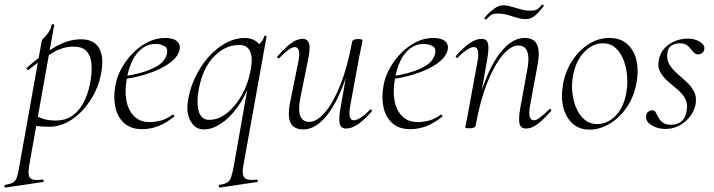

<svg xmlns="http://www.w3.org/2000/svg" viewBox="-80 -570 3217 865"><path d="M-55 275Q-59 276 -60 270Q-61 264 -57 263Q-34 259 -22.5 253Q-11 247 -5 231.5Q1 216 6 185L108 -386Q108 -389 114 -395Q120 -401 128 -410Q136 -419 143 -431Q150 -443 153 -458Q154 -462 159.5 -461Q165 -460 164 -456L51 178Q44 219 56 232Q68 245 111 239Q115 237 116.5 243Q118 249 113 250ZM145 1Q105 1 88 -2Q71 -5 57 -8L67 -58Q86 -45 110.5 -36Q135 -27 171 -27Q218 -27 250.5 -52Q283 -77 303 -121Q323 -165 330 -220Q335 -255 331.5 -287Q328 -319 310 -339.5Q292 -360 250 -360Q203 -360 156.5 -332Q110 -304 48 -255Q45 -254 41 -258.5Q37 -263 40 -264Q99 -317 162 -355Q225 -393 285 -393Q340 -393 364 -357Q388 -321 378 -253Q371 -202 348.5 -156Q326 -110 293.5 -74.5Q261 -39 222.5 -19Q184 1 145 1Z M561 12Q509 12 479 -15.5Q449 -43 439.5 -88Q430 -133 440 -185Q446 -222 466.5 -260Q487 -298 517.5 -329.5Q548 -361 585.5 -380Q623 -399 665 -399Q700 -399 717 -384.5Q734 -370 729 -345Q724 -322 701.5 -300.5Q679 -279 643.5 -261.5Q608 -244 564.5 -231.5Q521 -219 474 -213L476 -226Q554 -237 607.5 -261.5Q661 -286 671 -324Q679 -352 661 -362Q643 -372 622 -372Q586 -372 559 -351Q532 -330 515.5 -295Q499 -260 492 -218Q481 -161 489.5 -116.5Q498 -72 524.5 -46Q551 -20 594 -20Q619 -20 645.5 -27Q672 -34 697 -53Q700 -55 703.5 -51Q707 -47 704 -44Q666 -14 631 -1Q596 12 561 12Z M911 275Q907 276 906 270Q905 264 908 263Q931 259 942.5 253Q954 247 960 231.5Q966 216 972 185L1041 -205L1049 -202Q1024 -133 988.5 -85Q953 -37 914 -12Q875 13 838 13Q801 13 780.5 -21Q760 -55 765 -103Q772 -162 796.5 -215.5Q821 -269 857 -310.5Q893 -352 936 -375.5Q979 -399 1023 -399Q1041 -399 1058 -392.5Q1075 -386 1087 -371Q1099 -356 1101 -332L1063 -357Q1074 -359 1090 -373.5Q1106 -388 1110 -407Q1111 -410 1116.5 -409Q1122 -408 1121 -406L1016 178Q1009 215 1021 230Q1033 245 1076 239Q1079 237 1081 243Q1083 249 1078 250ZM862 -30Q904 -30 942.5 -60.5Q981 -91 1010 -143Q1039 -195 1050 -258Q1060 -316 1044.5 -343Q1029 -370 993 -367Q929 -366 877 -307.5Q825 -249 811 -139Q809 -112 811 -91.5Q813 -71 819.5 -57.5Q826 -44 836.5 -37Q847 -30 862 -30Z M1286 13Q1243 13 1228.5 -18Q1214 -49 1229 -119L1265 -297Q1271 -328 1266 -343Q1261 -358 1248 -358Q1237 -358 1219 -345Q1201 -332 1179 -309Q1175 -305 1171 -309Q1167 -313 1171 -317Q1204 -355 1231 -375Q1258 -395 1283 -395Q1306 -395 1312.5 -373.5Q1319 -352 1307 -297L1275 -138Q1262 -78 1272 -49.5Q1282 -21 1314 -21Q1347 -21 1383.5 -63Q1420 -105 1452.5 -185.5Q1485 -266 1506 -380L1517 -379Q1497 -263 1461.5 -174.5Q1426 -86 1381 -36.5Q1336 13 1286 13ZM1479 9Q1456 9 1450.5 -12.5Q1445 -34 1455 -89L1506 -380Q1508 -394 1532 -394Q1545 -394 1549 -392.5Q1553 -391 1553 -388Q1553 -385 1548 -361.5Q1543 -338 1538 -312L1497 -89Q1487 -28 1514 -28Q1526 -28 1545 -40Q1564 -52 1586 -75Q1589 -79 1593.5 -74.5Q1598 -70 1594 -67Q1560 -29 1532.5 -10Q1505 9 1479 9Z M1769 12Q1717 12 1687 -15.5Q1657 -43 1647.5 -88Q1638 -133 1648 -185Q1654 -222 1674.5 -260Q1695 -298 1725.5 -329.5Q1756 -361 1793.5 -380Q1831 -399 1873 -399Q1908 -399 1925 -384.5Q1942 -370 1937 -345Q1932 -322 1909.5 -300.5Q1887 -279 1851.5 -261.5Q1816 -244 1772.5 -231.5Q1729 -219 1682 -213L1684 -226Q1762 -237 1815.5 -261.5Q1869 -286 1879 -324Q1887 -352 1869 -362Q1851 -372 1830 -372Q1794 -372 1767 -351Q1740 -330 1723.5 -295Q1707 -260 1700 -218Q1689 -161 1697.5 -116.5Q1706 -72 1732.5 -46Q1759 -20 1802 -20Q1827 -20 1853.5 -27Q1880 -34 1905 -53Q1908 -55 1911.5 -51Q1915 -47 1912 -44Q1874 -14 1839 -1Q1804 12 1769 12Z M2290 9Q2266 9 2260.5 -12.5Q2255 -34 2265 -89L2294 -248Q2318 -365 2255 -365Q2222 -365 2185.5 -323Q2149 -281 2116.5 -200.5Q2084 -120 2063 -6L2052 -7Q2073 -123 2108 -211.5Q2143 -300 2188.5 -349.5Q2234 -399 2283 -399Q2326 -399 2340 -368.5Q2354 -338 2340 -267L2307 -89Q2302 -58 2307 -43Q2312 -28 2325 -28Q2336 -28 2354 -41.5Q2372 -55 2394 -77Q2397 -81 2401.5 -77Q2406 -73 2402 -69Q2369 -32 2342.5 -11.5Q2316 9 2290 9ZM2037 8Q2024 8 2020 6.5Q2016 5 2016 2Q2016 -1 2021.5 -24.5Q2027 -48 2031 -74L2072 -297Q2082 -358 2055 -358Q2043 -358 2024 -346Q2005 -334 1983 -311Q1980 -307 1975.5 -311.5Q1971 -316 1975 -319Q2008 -357 2036.5 -376Q2065 -395 2090 -395Q2113 -395 2118.5 -373.5Q2124 -352 2114 -297L2063 -6Q2061 8 2037 8ZM2110 -482Q2108 -481 2104.5 -483.5Q2101 -486 2103 -489Q2111 -500 2124.5 -513Q2138 -526 2154 -536Q2170 -546 2187 -546Q2205 -546 2224.5 -540Q2244 -534 2266 -528Q2288 -522 2313 -522Q2333 -522 2343.5 -530.5Q2354 -539 2362 -549Q2364 -551 2367.5 -547.5Q2371 -544 2369 -542Q2342 -507 2325 -495.5Q2308 -484 2291 -484Q2268 -484 2247.5 -490.5Q2227 -497 2206 -503Q2185 -509 2159 -509Q2139 -509 2129.5 -500.5Q2120 -492 2110 -482Z M2576 14Q2530 14 2499.5 -13.5Q2469 -41 2457.5 -88Q2446 -135 2457 -193Q2468 -251 2498.5 -297.5Q2529 -344 2572.5 -371.5Q2616 -399 2665 -399Q2716 -399 2747 -370.5Q2778 -342 2788 -295Q2798 -248 2787 -193Q2775 -131 2742 -84Q2709 -37 2665 -11.5Q2621 14 2576 14ZM2611 -11Q2655 -11 2692 -47Q2729 -83 2741 -149Q2748 -184 2745.5 -223Q2743 -262 2730.5 -296.5Q2718 -331 2694.5 -353Q2671 -375 2636 -375Q2591 -375 2553.5 -337Q2516 -299 2503 -236Q2495 -199 2498 -160Q2501 -121 2514.5 -87Q2528 -53 2552.5 -32Q2577 -11 2611 -11Z M2918 11Q2882 11 2854.5 -6.5Q2827 -24 2831 -49Q2833 -61 2841 -67Q2849 -73 2858 -73Q2869 -73 2874.5 -63Q2880 -53 2886.5 -40.5Q2893 -28 2906 -18Q2919 -8 2944 -8Q2973 -8 2991.5 -24.5Q3010 -41 3014 -74Q3019 -105 3006 -127.5Q2993 -150 2971 -168Q2949 -186 2928 -204.5Q2907 -223 2894.5 -245.5Q2882 -268 2888 -299Q2894 -332 2914.5 -353.5Q2935 -375 2962.5 -385.5Q2990 -396 3017 -396Q3050 -396 3073 -382Q3096 -368 3093 -349Q3091 -336 3082.5 -330.5Q3074 -325 3066 -325Q3054 -325 3046.5 -332.5Q3039 -340 3031.5 -350Q3024 -360 3013 -367.5Q3002 -375 2982 -375Q2963 -375 2946.5 -365.5Q2930 -356 2927 -333Q2922 -303 2935 -281Q2948 -259 2969.5 -240Q2991 -221 3012.5 -201.5Q3034 -182 3046.5 -158Q3059 -134 3054 -102Q3049 -72 3029.5 -46Q3010 -20 2981 -4.5Q2952 11 2918 11Z"/></svg>

Font: Cormorant Garamond Light
Style: Italic
Weight: 300
Italic angle: -10°
Designer: Christian Thalmann (Catharsis Fonts)
Foundry: Catharsis Fonts
Version: Version 4.001